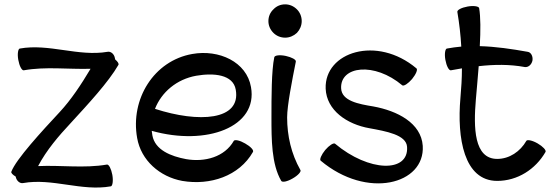

<svg xmlns="http://www.w3.org/2000/svg" viewBox="-20 -806 2527 882"><path d="M86 35C220 11 355 74 489 50C497 49 501 25 496 -3C491 -30 480 -52 471 -50C367 -32 260 -48 155 -43C194 -117 249 -181 306 -242C384 -327 478 -428 524 -508C527 -513 521 -523 509 -533C508 -536 508 -537 508 -538C505 -558 489 -571 474 -568C340 -545 205 -607 71 -583C63 -582 59 -558 64 -531C69 -503 80 -482 89 -483C190 -501 293 -487 396 -490C353 -418 307 -348 254 -291C173 -204 53 -74 32 -17C30 -12 38 -3 52 5C55 24 71 38 86 35Z M1142 -108C1147 -116 1131 -133 1106 -147C1082 -161 1059 -166 1054 -159C1012 -85 921 -60 835 -75C765 -88 692 -117 680 -184C679 -191 678 -198 677 -205C929 -134 1166 -223 1133 -406C1113 -522 986 -580 863 -558C687 -527 578 -351 610 -172C628 -69 714 6 817 25C945 47 1079 3 1142 -108ZM881 -458C962 -472 1051 -464 1063 -394C1088 -252 892 -241 692 -306C722 -383 792 -442 881 -458Z M1366 -709C1366 -730 1358 -749 1344 -763C1329 -778 1310 -786 1290 -786C1269 -786 1250 -778 1236 -763C1221 -749 1213 -730 1213 -709C1213 -689 1221 -670 1236 -655C1250 -641 1269 -633 1290 -633C1310 -633 1329 -641 1344 -655C1358 -670 1366 -689 1366 -709ZM1240 -543C1227 -482 1227 -359 1227 -267C1227 -166 1227 -52 1272 25C1277 33 1300 28 1324 14C1349 0 1365 -18 1360 -25C1318 -99 1299 -182 1299 -267C1299 -321 1322 -438 1339 -523C1341 -532 1320 -543 1293 -549C1265 -555 1242 -552 1240 -543Z M1453 -68C1666 111 1933 41 1922 -136C1915 -241 1805 -297 1695 -317C1628 -328 1549 -342 1547 -401C1543 -503 1700 -522 1828 -414C1835 -409 1855 -422 1873 -443C1891 -465 1900 -487 1893 -492C1711 -645 1470 -567 1476 -399C1480 -299 1574 -235 1677 -217C1753 -203 1847 -187 1850 -131C1858 -12 1675 -15 1519 -146C1512 -151 1492 -138 1474 -117C1456 -95 1447 -73 1453 -68Z M2051 -483C2068 -486 2085 -489 2102 -492C2102 -446 2099 -401 2095 -355C2079 -172 2111 25 2264 25C2357 25 2440 -28 2486 -108C2490 -116 2474 -133 2450 -147C2426 -161 2402 -166 2398 -159C2370 -110 2320 -76 2264 -76C2157 -76 2155 -220 2166 -349C2170 -396 2175 -449 2179 -502C2250 -510 2321 -511 2391 -498C2407 -496 2422 -509 2426 -528C2429 -548 2419 -566 2404 -568C2331 -581 2258 -592 2184 -594C2188 -665 2188 -729 2181 -769C2179 -777 2156 -781 2128 -776C2100 -771 2079 -760 2081 -751C2090 -698 2096 -645 2099 -592C2077 -590 2055 -587 2033 -583C2025 -582 2021 -558 2026 -531C2031 -503 2042 -482 2051 -483Z"/></svg>

Font: Nupuram Medium
Style: Regular
Weight: 500
Designer: Santhosh Thottingal (santhosh.thottingal@gmail.com)
Foundry: SMC
Version: Version 1.000